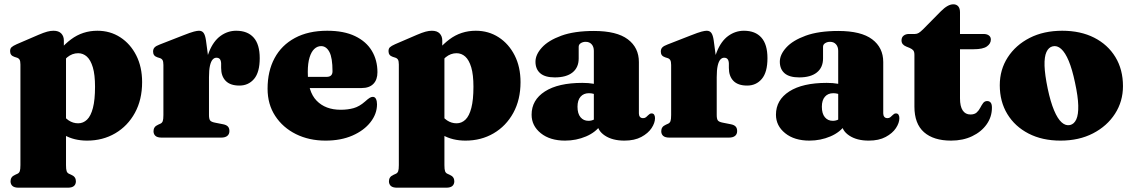

<svg xmlns="http://www.w3.org/2000/svg" viewBox="-20 -640 5268 893"><path d="M277 -452V-407L287 -388V128Q287 148 290 156.2Q293 164.5 300.5 168L311.5 173Q323 178 328 185.5Q333 193 333 203Q333 217 324 225Q315 233 295 233H67Q47 233 38 225Q29 217 29 203Q29 193 34 185.5Q39 178 50.5 173L61.5 168Q69 164.5 72 156.2Q75 148 75 128V-340Q75 -356 70.8 -362.8Q66.5 -369.5 58 -372L47 -375.5Q36.5 -379 31.8 -385.5Q27 -392 27 -402Q27 -414 33.5 -420.2Q40 -426.5 58 -434.5L159 -478Q183.5 -488.5 199.5 -492.8Q215.5 -497 228.5 -497Q253 -497 265 -484.2Q277 -471.5 277 -452ZM249.5 -313 214 -347Q257 -417 310.5 -457Q364 -497 433 -497Q492.5 -497 539.5 -466.5Q586.5 -436 613.8 -382.2Q641 -328.5 641 -258Q641 -176.5 607.5 -115.2Q574 -54 516 -20Q458 14 385 14Q324.5 14 279.2 -11.8Q234 -37.5 201 -90L255.5 -127Q278.5 -94 299 -80.2Q319.5 -66.5 343.5 -66.5Q367 -66.5 384.8 -83.5Q402.5 -100.5 412.2 -138Q422 -175.5 422 -236.5Q422 -292.5 411.8 -326.8Q401.5 -361 384 -376.8Q366.5 -392.5 343.5 -392.5Q316 -392.5 293 -373.8Q270 -355 249.5 -313Z M932.5 -273Q932.5 -349.5 952.5 -399.2Q972.5 -449 1005.8 -473Q1039 -497 1078.5 -497Q1131.5 -497 1159.8 -465.2Q1188 -433.5 1188 -369.5Q1188 -304 1161.8 -273Q1135.5 -242 1093.5 -242Q1051 -242 1029.8 -263.8Q1008.5 -285.5 1008.5 -324V-345Q1008 -358 1002.8 -364.8Q997.5 -371.5 986.5 -371.5Q976.5 -371.5 968.8 -362.8Q961 -354 956.5 -334.2Q952 -314.5 952 -281ZM938 -452 952 -347.5V-105Q952 -87.5 957 -80.2Q962 -73 980 -69.5L1018 -62Q1033 -59 1040 -51.5Q1047 -44 1047 -30.5Q1047 -16 1037.2 -8Q1027.5 0 1008.5 0H732Q712 0 703 -8Q694 -16 694 -30Q694 -40 699 -47.5Q704 -55 715.5 -60L726.5 -65Q734 -68.5 737 -76.8Q740 -85 740 -105V-338Q740 -354 735.8 -360.8Q731.5 -367.5 723 -370L712 -373.5Q701.5 -377 696.8 -383.5Q692 -390 692 -400Q692 -412 698.8 -419.2Q705.5 -426.5 723 -433L830.5 -475Q866 -489 881.5 -493Q897 -497 905.5 -497Q919.5 -497 927 -486.8Q934.5 -476.5 938 -452Z M1735.5 -304Q1735.5 -269 1716.5 -249.8Q1697.5 -230.5 1662 -230.5H1365.5V-282.5H1499Q1526.5 -282.5 1526.5 -308.5Q1526.5 -371.5 1512 -398.5Q1497.5 -425.5 1473.5 -425.5Q1456 -425.5 1442 -412.5Q1428 -399.5 1419.8 -372.8Q1411.5 -346 1411.5 -305Q1411.5 -214 1452.5 -171.8Q1493.5 -129.5 1564.5 -129.5Q1597.5 -129.5 1624.5 -137Q1651.5 -144.5 1677.5 -167.5Q1692 -180.5 1699.5 -185Q1707 -189.5 1714 -189.5Q1724 -189.5 1728.8 -179.5Q1733.5 -169.5 1733.5 -155Q1733.5 -110.5 1703.2 -71.8Q1673 -33 1619.2 -9.5Q1565.5 14 1494 14Q1417.5 14 1356.5 -16.2Q1295.5 -46.5 1260 -100.8Q1224.5 -155 1224.5 -227.5Q1224.5 -309 1257 -369.5Q1289.5 -430 1351.8 -463.5Q1414 -497 1502 -497Q1579.5 -497 1631.5 -472Q1683.5 -447 1709.5 -403.5Q1735.5 -360 1735.5 -304Z M2037 -452V-407L2047 -388V128Q2047 148 2050 156.2Q2053 164.5 2060.5 168L2071.5 173Q2083 178 2088 185.5Q2093 193 2093 203Q2093 217 2084 225Q2075 233 2055 233H1827Q1807 233 1798 225Q1789 217 1789 203Q1789 193 1794 185.5Q1799 178 1810.5 173L1821.5 168Q1829 164.5 1832 156.2Q1835 148 1835 128V-340Q1835 -356 1830.8 -362.8Q1826.5 -369.5 1818 -372L1807 -375.5Q1796.5 -379 1791.8 -385.5Q1787 -392 1787 -402Q1787 -414 1793.5 -420.2Q1800 -426.5 1818 -434.5L1919 -478Q1943.5 -488.5 1959.5 -492.8Q1975.5 -497 1988.5 -497Q2013 -497 2025 -484.2Q2037 -471.5 2037 -452ZM2009.5 -313 1974 -347Q2017 -417 2070.5 -457Q2124 -497 2193 -497Q2252.5 -497 2299.5 -466.5Q2346.5 -436 2373.8 -382.2Q2401 -328.5 2401 -258Q2401 -176.5 2367.5 -115.2Q2334 -54 2276 -20Q2218 14 2145 14Q2084.5 14 2039.2 -11.8Q1994 -37.5 1961 -90L2015.5 -127Q2038.5 -94 2059 -80.2Q2079.5 -66.5 2103.5 -66.5Q2127 -66.5 2144.8 -83.5Q2162.5 -100.5 2172.2 -138Q2182 -175.5 2182 -236.5Q2182 -292.5 2171.8 -326.8Q2161.5 -361 2144 -376.8Q2126.5 -392.5 2103.5 -392.5Q2076 -392.5 2053 -373.8Q2030 -355 2009.5 -313Z M2758 -68.5V-80L2742 -80.5V-403.5Q2742 -422.5 2731.8 -434Q2721.5 -445.5 2704 -445.5Q2691 -445.5 2681.2 -439.2Q2671.5 -433 2671.5 -422.5V-368Q2671.5 -326 2642.8 -303Q2614 -280 2560.5 -280Q2515 -280 2492.8 -299.2Q2470.5 -318.5 2470.5 -353Q2470.5 -386 2500.5 -419Q2530.5 -452 2590.8 -474Q2651 -496 2742.5 -496Q2848.5 -496 2900 -457.2Q2951.5 -418.5 2951.5 -351.5V-112.5Q2951.5 -103 2956.2 -96.8Q2961 -90.5 2971 -90.5Q2979.5 -90.5 2984.8 -95Q2990 -99.5 2994.5 -104Q2998 -107.5 3001.8 -110Q3005.5 -112.5 3010.5 -112.5Q3019 -112.5 3022.8 -106.2Q3026.5 -100 3026.5 -90.5Q3026.5 -68.5 3010.5 -44.2Q2994.5 -20 2962.8 -3Q2931 14 2884 14Q2828.5 14 2793.2 -9.5Q2758 -33 2758 -68.5ZM2452.5 -106.5Q2452.5 -175 2514.5 -214.8Q2576.5 -254.5 2688.5 -254.5Q2718 -254.5 2740 -250.5Q2762 -246.5 2776 -239L2759 -195.5Q2748.5 -201.5 2739.2 -204Q2730 -206.5 2719 -206.5Q2694.5 -206.5 2680.2 -190.2Q2666 -174 2666 -143.5Q2666 -111.5 2680 -94.8Q2694 -78 2717 -78Q2731.5 -78 2744.2 -84.8Q2757 -91.5 2763.5 -100.5L2775.5 -60.5Q2751.5 -25 2705.8 -5.5Q2660 14 2608 14Q2538 14 2495.2 -20.5Q2452.5 -55 2452.5 -106.5Z M3294 -273Q3294 -349.5 3314 -399.2Q3334 -449 3367.2 -473Q3400.5 -497 3440 -497Q3493 -497 3521.2 -465.2Q3549.5 -433.5 3549.5 -369.5Q3549.5 -304 3523.2 -273Q3497 -242 3455 -242Q3412.5 -242 3391.2 -263.8Q3370 -285.5 3370 -324V-345Q3369.5 -358 3364.2 -364.8Q3359 -371.5 3348 -371.5Q3338 -371.5 3330.2 -362.8Q3322.5 -354 3318 -334.2Q3313.5 -314.5 3313.5 -281ZM3299.5 -452 3313.5 -347.5V-105Q3313.5 -87.5 3318.5 -80.2Q3323.5 -73 3341.5 -69.5L3379.5 -62Q3394.5 -59 3401.5 -51.5Q3408.5 -44 3408.5 -30.5Q3408.5 -16 3398.8 -8Q3389 0 3370 0H3093.5Q3073.5 0 3064.5 -8Q3055.5 -16 3055.5 -30Q3055.5 -40 3060.5 -47.5Q3065.5 -55 3077 -60L3088 -65Q3095.5 -68.5 3098.5 -76.8Q3101.5 -85 3101.5 -105V-338Q3101.5 -354 3097.2 -360.8Q3093 -367.5 3084.5 -370L3073.5 -373.5Q3063 -377 3058.2 -383.5Q3053.5 -390 3053.5 -400Q3053.5 -412 3060.2 -419.2Q3067 -426.5 3084.5 -433L3192 -475Q3227.5 -489 3243 -493Q3258.5 -497 3267 -497Q3281 -497 3288.5 -486.8Q3296 -476.5 3299.5 -452Z M3894.5 -68.5V-80L3878.5 -80.5V-403.5Q3878.5 -422.5 3868.2 -434Q3858 -445.5 3840.5 -445.5Q3827.5 -445.5 3817.8 -439.2Q3808 -433 3808 -422.5V-368Q3808 -326 3779.2 -303Q3750.5 -280 3697 -280Q3651.5 -280 3629.2 -299.2Q3607 -318.5 3607 -353Q3607 -386 3637 -419Q3667 -452 3727.2 -474Q3787.5 -496 3879 -496Q3985 -496 4036.5 -457.2Q4088 -418.5 4088 -351.5V-112.5Q4088 -103 4092.8 -96.8Q4097.5 -90.5 4107.5 -90.5Q4116 -90.5 4121.2 -95Q4126.5 -99.5 4131 -104Q4134.5 -107.5 4138.2 -110Q4142 -112.5 4147 -112.5Q4155.5 -112.5 4159.2 -106.2Q4163 -100 4163 -90.5Q4163 -68.5 4147 -44.2Q4131 -20 4099.2 -3Q4067.5 14 4020.5 14Q3965 14 3929.8 -9.5Q3894.5 -33 3894.5 -68.5ZM3589 -106.5Q3589 -175 3651 -214.8Q3713 -254.5 3825 -254.5Q3854.5 -254.5 3876.5 -250.5Q3898.5 -246.5 3912.5 -239L3895.5 -195.5Q3885 -201.5 3875.8 -204Q3866.5 -206.5 3855.5 -206.5Q3831 -206.5 3816.8 -190.2Q3802.5 -174 3802.5 -143.5Q3802.5 -111.5 3816.5 -94.8Q3830.5 -78 3853.5 -78Q3868 -78 3880.8 -84.8Q3893.5 -91.5 3900 -100.5L3912 -60.5Q3888 -25 3842.2 -5.5Q3796.5 14 3744.5 14Q3674.5 14 3631.8 -20.5Q3589 -55 3589 -106.5Z M4211 -417 4195 -423.5Q4184 -428 4178.5 -435Q4173 -442 4173 -452Q4173 -466.5 4182.8 -474.2Q4192.5 -482 4208 -482H4235.5Q4245 -482 4253.2 -487Q4261.5 -492 4274.5 -505L4356 -587.5Q4372.5 -604 4386.8 -612Q4401 -620 4414 -620Q4428.5 -620 4436.8 -610.5Q4445 -601 4445 -583V-182Q4445 -145.5 4457.5 -126.5Q4470 -107.5 4493.5 -107.5Q4512.5 -107.5 4522.8 -117Q4533 -126.5 4539.2 -138.8Q4545.5 -151 4552.5 -160.5Q4559.5 -170 4571.5 -170Q4581.5 -170 4587.5 -163Q4593.5 -156 4593.5 -139Q4593.5 -96.5 4569 -61.8Q4544.5 -27 4501.5 -6.5Q4458.5 14 4403.5 14Q4322 14 4277.5 -25.2Q4233 -64.5 4233 -144V-384.5Q4233 -399 4227.8 -405.5Q4222.5 -412 4211 -417ZM4372 -411V-482H4554.5Q4570 -482 4579.2 -475.2Q4588.5 -468.5 4588.5 -456Q4588.5 -437 4570 -424Q4551.5 -411 4509 -411Z M4920.5 -497Q5005.5 -497 5069 -464.8Q5132.5 -432.5 5167.8 -374.5Q5203 -316.5 5203 -239.5Q5203 -168.5 5166 -111Q5129 -53.5 5063.8 -19.8Q4998.5 14 4912.5 14Q4827.5 14 4764 -18.8Q4700.5 -51.5 4665.2 -109.5Q4630 -167.5 4630 -243.5Q4630 -316 4667 -373.2Q4704 -430.5 4769.2 -463.8Q4834.5 -497 4920.5 -497ZM4957 -58.5Q4976 -63 4986 -85Q4996 -107 4995 -149Q4994 -191 4980 -255.5Q4967 -317.5 4950.8 -356.5Q4934.5 -395.5 4915.5 -412.5Q4896.5 -429.5 4876 -424.5Q4857 -420 4847 -398Q4837 -376 4838.2 -334.2Q4839.5 -292.5 4853 -227.5Q4866 -166 4882.5 -126.8Q4899 -87.5 4917.8 -70.8Q4936.5 -54 4957 -58.5Z"/></svg>

Font: Fraunces
Style: Regular
Weight: 900
Version: Version 1.000;[b76b70a41]